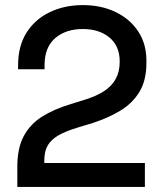

<svg xmlns="http://www.w3.org/2000/svg" viewBox="-20 -734 638 754"><path d="M48 0V-79Q48 -152 73 -199Q98 -246 144.5 -275.5Q191 -305 257 -325L318 -344Q359 -357 388.5 -376Q418 -395 434 -423.5Q450 -452 450 -490V-494Q450 -553 410 -586.5Q370 -620 305 -620Q238 -620 196.5 -584Q155 -548 155 -478V-462H51V-477Q51 -553 84 -605.5Q117 -658 175 -686Q233 -714 305 -714Q377 -714 433.5 -687Q490 -660 522.5 -611Q555 -562 555 -496V-487Q555 -419 528 -374Q501 -329 453.5 -300Q406 -271 344 -251L285 -233Q238 -219 209.5 -202.5Q181 -186 167.5 -163Q154 -140 154 -104V-94H549V0Z"/></svg>

Font: Space Grotesk Light Medium
Style: Regular
Weight: 500
Version: Version 2.000